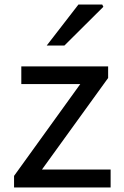

<svg xmlns="http://www.w3.org/2000/svg" viewBox="-20 -827 549 847"><path d="M42 -51 334 -456H74V-534H457V-483L165 -79H468V0H42ZM326 -807H431L436 -797L264 -626H186Z"/></svg>

Font: Nebula Sans Medium
Style: Regular
Weight: 500
Designer: Paul D. Hunt for Adobe (as Source Sans)
Foundry: Nebula Entertainment & Broadcasting LLC
Version: Version 1.010